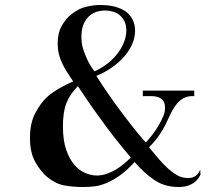

<svg xmlns="http://www.w3.org/2000/svg" viewBox="-20 -735 883 769"><path d="M782 -56 783 -35Q780 -29 774.5 -21Q769 -13 759 -5Q749 3 733.5 8.5Q718 14 695 14Q639 14 597.5 -14.5Q556 -43 519 -86Q487 -51 459 -31.5Q431 -12 405.5 -1.5Q380 9 357 11.5Q334 14 313 14Q271 14 236.5 7.5Q202 1 168 -27Q144 -47 122 -85Q100 -123 100 -182Q100 -243 122 -283.5Q144 -324 168 -346Q179 -356 193.5 -366Q208 -376 222.5 -384Q237 -392 250.5 -398.5Q264 -405 273 -409Q259 -430 247.5 -448Q236 -466 228 -483.5Q220 -501 215.5 -519.5Q211 -538 211 -561Q211 -603 227.5 -632Q244 -661 266 -678Q295 -701 325.5 -708Q356 -715 380 -715Q421 -715 448 -706Q475 -697 491 -683Q504 -672 512.5 -653.5Q521 -635 521 -612Q521 -585 509.5 -558.5Q498 -532 477.5 -508.5Q457 -485 428.5 -465Q400 -445 366 -431Q386 -399 410.5 -363.5Q435 -328 461 -293Q487 -258 513.5 -224.5Q540 -191 564 -164Q577 -178 590 -195Q603 -212 615 -232Q626 -251 633.5 -268.5Q641 -286 641 -304Q641 -328 626.5 -339Q612 -350 586 -350H552V-372H758V-350H748Q730 -350 713 -340.5Q696 -331 682 -311Q668 -291 660.5 -273.5Q653 -256 643.5 -237Q634 -218 619 -195.5Q604 -173 577 -145Q593 -125 614 -100.5Q635 -76 654 -59Q670 -45 689 -33.5Q708 -22 734 -22Q769 -22 782 -56ZM292 -390Q260 -358 246 -322Q232 -286 232 -230Q232 -172 245.5 -134Q259 -96 279 -73.5Q299 -51 323 -41.5Q347 -32 368 -32Q387 -32 406.5 -38.5Q426 -45 443.5 -55.5Q461 -66 476.5 -79Q492 -92 504 -104Q471 -143 441 -181Q411 -219 379 -264Q353 -299 331.5 -331Q310 -363 292 -390ZM358 -449Q385 -461 408.5 -479Q432 -497 449 -518.5Q466 -540 476 -564.5Q486 -589 486 -613Q486 -635 478 -650.5Q470 -666 458 -675.5Q446 -685 430.5 -689Q415 -693 400 -693Q389 -693 373 -689.5Q357 -686 342 -674.5Q327 -663 316.5 -642Q306 -621 306 -586Q306 -580 307 -567.5Q308 -555 313.5 -537Q319 -519 329.5 -496.5Q340 -474 358 -449Z"/></svg>

Font: EIisabethische
Style: Book
Weight: 400
Designer: Salychow
Version: Version 1.3